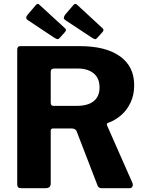

<svg xmlns="http://www.w3.org/2000/svg" viewBox="-20 -983 762 1003"><path d="M672 -27Q676 -16 671.5 -8Q667 0 657 0H510Q493 0 488 -18L380 -298Q374 -312 352 -312H257Q250 -312 247.5 -308Q245 -304 245 -301V-24Q245 0 218 0H91Q79 0 74.5 -5Q70 -10 70 -20V-723Q70 -742 86 -742H398Q532 -742 606.5 -689Q681 -636 681 -538Q681 -487 662 -447Q643 -407 612 -380.5Q581 -354 544 -341Q535 -338 540 -326L672 -27ZM382 -430Q439 -430 469.5 -454.5Q500 -479 500 -526Q500 -575 469 -600Q438 -625 387 -625H264Q245 -625 245 -608V-447Q245 -430 259 -430H382ZM167 -956Q176 -968 186 -958L320 -835Q330 -826 318 -814L292 -785Q286 -778 280.5 -778.5Q275 -779 265 -785L128 -876Q117 -883 117 -890Q117 -897 124 -906ZM363 -956Q372 -968 383 -958L516 -835Q526 -826 514 -814L488 -785Q482 -778 476.5 -778.5Q471 -779 462 -785L324 -876Q313 -883 313.5 -890Q314 -897 320 -906Z"/></svg>

Font: Libre Franklin
Style: Bold
Weight: 700
Designer: Pablo Impallari, Rodrigo Fuenzalida, Nhung Nguyen
Foundry: Impallari Type
Version: Version 3.000